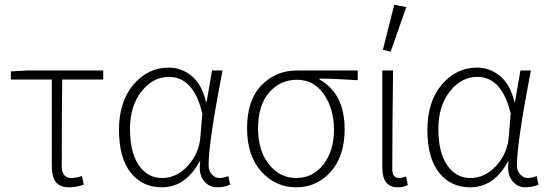

<svg xmlns="http://www.w3.org/2000/svg" viewBox="-20 -777 2309 809"><path d="M215.3 -9.8Q197.8 -31.7 198.2 -82V-441.9H25.9V-476.1L92.8 -480H415V-441.9H242.2Q240.2 -317.9 240.2 -76.2Q240.2 -27.3 280.8 -26.9Q298.8 -26.9 325.2 -35.2L333 1Q303.7 12.2 268.6 12.2Q233.4 12.2 215.3 -9.8Z M824.7 -204.1 832.5 -297.9Q796.4 -452.6 691.9 -453.1Q625 -453.1 576.4 -392.1Q527.8 -331.1 527.8 -233.2Q527.8 -135.3 564.7 -81.1Q601.6 -26.9 663.1 -26.9Q724.6 -26.9 772.2 -79.3Q819.8 -131.8 824.7 -204.1ZM661.6 12.2Q579.6 12.2 530.5 -49.8Q481.4 -111.8 481.4 -230.5Q481.4 -349.1 542.5 -420.7Q603.5 -492.2 690.9 -492.2Q744.1 -492.2 787.4 -457Q830.6 -421.9 847.7 -348.1H850.6L873.5 -480H917.5Q858.4 -173.8 858.9 -80.1Q858.9 -57.1 872.8 -42Q886.7 -26.9 904.3 -26.9Q921.9 -26.9 941.9 -35.2L949.7 1Q925.8 12.2 893.3 12.2Q860.8 12.2 838.4 -15.9Q815.9 -43.9 823.7 -96.2H820.8Q761.7 12.2 661.6 12.2Z M1342.8 -84Q1387.2 -141.1 1387.2 -230Q1387.2 -318.8 1344.7 -379.9Q1302.2 -440.9 1231.4 -440.9Q1160.6 -440.9 1113.8 -387.2Q1067.4 -333 1067.4 -237.3Q1067.4 -141.6 1113.3 -84.5Q1159.2 -26.9 1228.5 -26.9Q1297.9 -26.9 1342.8 -84ZM1081.5 -417.5Q1142.1 -480 1231.4 -480H1487.3V-439Q1389.2 -445.8 1326.2 -445.8V-441.9Q1432.1 -382.8 1432.1 -231.9Q1432.1 -119.1 1374 -53.7Q1315.9 11.7 1229 12.2Q1142.1 12.7 1081.5 -53.7Q1021 -120.1 1021 -237.3Q1021 -354.5 1081.5 -417.5Z M1593.3 -566.9 1641.1 -756.8 1691.9 -747.1 1626 -559.1ZM1656.2 12.2Q1591.3 12.2 1590.8 -69.8V-480H1636.2Q1633.3 -270 1632.8 -64Q1632.8 -26.9 1662.1 -26.9Q1673.3 -26.9 1690.9 -33.2L1698.2 2.9Q1680.2 12.2 1656.2 12.2Z M2124 -204.1 2131.8 -297.9Q2095.7 -452.6 1991.2 -453.1Q1924.3 -453.1 1875.7 -392.1Q1827.1 -331.1 1827.1 -233.2Q1827.1 -135.3 1864 -81.1Q1900.9 -26.9 1962.4 -26.9Q2023.9 -26.9 2071.5 -79.3Q2119.1 -131.8 2124 -204.1ZM1960.9 12.2Q1878.9 12.2 1829.8 -49.8Q1780.8 -111.8 1780.8 -230.5Q1780.8 -349.1 1841.8 -420.7Q1902.8 -492.2 1990.2 -492.2Q2043.5 -492.2 2086.7 -457Q2129.9 -421.9 2147 -348.1H2149.9L2172.9 -480H2216.8Q2157.7 -173.8 2158.2 -80.1Q2158.2 -57.1 2172.1 -42Q2186 -26.9 2203.6 -26.9Q2221.2 -26.9 2241.2 -35.2L2249 1Q2225.1 12.2 2192.6 12.2Q2160.2 12.2 2137.7 -15.9Q2115.2 -43.9 2123 -96.2H2120.1Q2061 12.2 1960.9 12.2Z"/></svg>

Font: SourceSansPro-Light
Style: Regular
Weight: 300
Designer: Paul D. Hunt
Foundry: Adobe Systems Incorporated
Version: Version 2.020;PS 2.0;hotconv 1.0.86;makeotf.lib2.5.63406